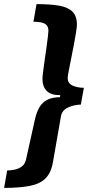

<svg xmlns="http://www.w3.org/2000/svg" viewBox="-54 -756 457 936"><path d="M124 -736Q190 -736 233.5 -728.5Q277 -721 299 -699.5Q321 -678 321 -636Q321 -625 316.5 -597Q312 -569 305.5 -534.5Q299 -500 292 -466Q285 -432 280.5 -407.5Q276 -383 276 -376Q276 -349 300.5 -338.5Q325 -328 355 -328L340 -246Q310 -246 279 -232.5Q248 -219 243 -188L204 35Q195 87 167.5 114Q140 141 90 150.5Q40 160 -34 160L-19 75Q-2 75 17.5 71Q37 67 52.5 55.5Q68 44 73 21L117 -177Q125 -211 139 -234.5Q153 -258 177.5 -270Q202 -282 238 -282L240 -292Q194 -292 173.5 -313Q153 -334 153 -372Q153 -381 156 -405.5Q159 -430 163.5 -461.5Q168 -493 172.5 -524Q177 -555 179.5 -577.5Q182 -600 182 -606Q182 -625 172 -634.5Q162 -644 145.5 -647Q129 -650 109 -650Z"/></svg>

Font: Archivo SemiCondensed ExtraBold
Style: Italic
Weight: 800
Width: 4
Italic angle: -10°
Designer: Hector Gatti
Foundry: Omnibus-Type
Version: Version 2.001